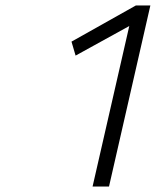

<svg xmlns="http://www.w3.org/2000/svg" viewBox="-20 -681 600 701"><path d="M452 -586 256 -478 241 -529 476 -661H529L378 0H318Z"/></svg>

Font: Cairo Light
Style: Italic
Weight: 300
Italic angle: -13°
Designer: Mohamed Gaber, Accademia di Belle Arti di Urbino and others
Foundry: Kief Type Foundry, Accademia di Belle Arti di Urbino and others
Version: Version 3.011